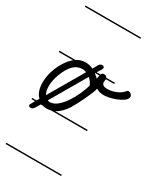

<svg xmlns="http://www.w3.org/2000/svg" viewBox="-195 -620 803 938"><g transform="rotate(30 206.5 -151.5)"><path d="M313 -280H266Q266 -275 265 -271Q264 -267 264 -263Q264 -254 271 -248Q278 -242 296 -242Q307 -242 319 -244.5Q331 -247 342.5 -251.5Q354 -256 363.5 -262.5Q373 -269 380 -277Q385 -285 392 -285Q400 -285 406.5 -278.5Q413 -272 413 -266Q413 -252 398 -241Q383 -230 363 -222Q343 -214 324 -210.5Q305 -207 297 -207Q284 -207 273 -209.5Q262 -212 252 -219L250 -209Q246 -197 239 -180.5Q232 -164 223 -145.5Q214 -127 204.5 -108.5Q195 -90 187 -77Q161 -37 130 -21H313V-14H111Q99 -11 87 -11Q75 -11 64 -14H52L36 13Q28 25 19 25Q5 25 5 16Q5 12 9 6L20 -14H0V-21H24L33 -35Q6 -60 6 -112Q6 -146 17 -179.5Q28 -213 46 -240Q61 -264 81 -280H0V-287H90Q113 -302 140 -302Q161 -302 183 -292L198 -319Q205 -331 217 -331Q222 -331 225.5 -328Q229 -325 229 -322Q229 -321 226 -312L210 -287H232Q235 -297 247 -297Q256 -297 261 -292Q263 -289 264 -287H313ZM145 -266Q114 -266 92.5 -244.5Q71 -223 55 -181Q41 -144 41 -112Q41 -101 43.5 -87Q46 -73 52 -67L165 -261Q160 -263 155 -264.5Q150 -266 145 -266ZM213 -213Q205 -234 188 -248L72 -49Q77 -46 84 -46Q106 -46 126.5 -63.5Q147 -81 164 -106.5Q181 -132 194 -161.5Q207 -191 213 -213ZM313 239H0V232H313ZM313 -535H0V-542H313ZM226 -260 227 -268 230 -280H206L205 -278Q217 -269 226 -260Z"/></g></svg>

Font: Gruenewald VA 1. Klasse
Style: Regular
Weight: 400
Designer: Peter Wiegel
Foundry: Peter Wiegel, nach dem Schriftentwurf von Dr. H. Gr¸newald
Version: Version 0.007